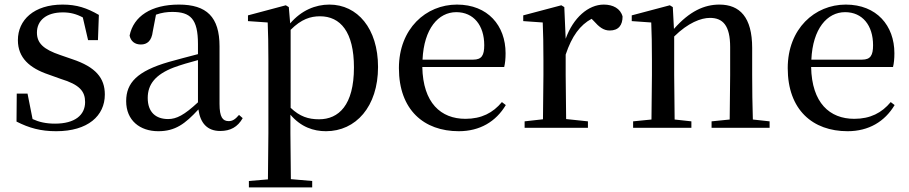

<svg xmlns="http://www.w3.org/2000/svg" viewBox="-20 -557 3962 837"><path d="M225 15C363 15 437 -52 437 -145C437 -217 397 -265 295 -299L243 -317C169 -342 141 -369 141 -415C141 -467 181 -503 254 -503C286 -503 313 -496 341 -481L364 -382H407L411 -492C359 -522 315 -537 253 -537C128 -537 58 -470 58 -382C58 -305 109 -260 192 -232L245 -213C327 -188 351 -159 351 -112C351 -55 306 -18 220 -18C180 -18 150 -25 122 -38L100 -149H53L52 -27C107 1 157 15 225 15Z M940 14C984 14 1016 -3 1038 -42L1022 -56C1005 -36 993 -29 977 -29C951 -29 937 -46 937 -104V-355C937 -483 881 -537 760 -537C639 -537 562 -486 545 -402C550 -377 568 -363 594 -363C621 -363 641 -378 646 -420L660 -493C685 -502 708 -505 731 -505C810 -505 843 -475 843 -365V-321C801 -310 755 -298 716 -287C578 -247 530 -196 530 -116C530 -32 590 15 670 15C744 15 787 -17 845 -80C853 -21 883 14 940 14ZM843 -111C783 -55 749 -38 713 -38C659 -38 624 -68 624 -130C624 -189 657 -232 738 -263C768 -274 805 -285 843 -295Z M1401 15C1531 15 1628 -92 1628 -265C1628 -433 1538 -537 1416 -537C1355 -537 1294 -512 1245 -455L1239 -526L1226 -534L1061 -490V-465L1147 -459C1149 -410 1150 -361 1150 -293V23L1148 225L1065 232V260H1341V232L1248 224L1246 23V-57C1292 -3 1347 15 1401 15ZM1247 -427C1294 -474 1334 -486 1375 -486C1464 -486 1523 -418 1523 -263C1523 -98 1456 -37 1371 -37C1324 -37 1287 -49 1247 -87Z M1980 15C2072 15 2142 -27 2185 -99L2168 -112C2129 -65 2079 -39 2009 -39C1902 -39 1824 -108 1821 -265H2178C2182 -281 2184 -301 2184 -325C2184 -445 2107 -537 1972 -537C1837 -537 1719 -432 1719 -260C1719 -78 1828 15 1980 15ZM1822 -297C1828 -432 1891 -504 1969 -504C2045 -504 2091 -446 2091 -360C2091 -316 2080 -297 2043 -297Z M2446 -319C2473 -400 2509 -448 2559 -475L2568 -466C2592 -439 2611 -424 2638 -424C2677 -424 2694 -448 2694 -485C2685 -520 2652 -537 2612 -537C2545 -537 2479 -480 2446 -388L2440 -526L2427 -534L2261 -490V-465L2346 -459C2348 -410 2349 -363 2349 -295V-230L2347 -37L2267 -28V0H2543V-28L2448 -38L2446 -230Z M3160 0H3335V-28L3262 -36C3260 -91 3259 -174 3259 -230V-348C3259 -482 3205 -537 3116 -537C3050 -537 2986 -508 2918 -431L2913 -526L2900 -534L2734 -490V-465L2819 -459C2821 -410 2822 -363 2822 -295V-230L2820 -36L2740 -28V0H2994V-28L2921 -36L2919 -230V-398C2980 -458 3036 -479 3075 -479C3131 -479 3163 -446 3163 -352V-230L3161 -36L3082 -28V0Z M3675 15C3767 15 3837 -27 3880 -99L3863 -112C3824 -65 3774 -39 3704 -39C3597 -39 3519 -108 3516 -265H3873C3877 -281 3879 -301 3879 -325C3879 -445 3802 -537 3667 -537C3532 -537 3414 -432 3414 -260C3414 -78 3523 15 3675 15ZM3517 -297C3523 -432 3586 -504 3664 -504C3740 -504 3786 -446 3786 -360C3786 -316 3775 -297 3738 -297Z"/></svg>

Font: Source Han Serif SC Medium
Style: Regular
Weight: 500
Designer: Ryoko NISHIZUKA 西塚涼子 (kana & ideographs); Frank Grießhammer (Latin, Greek & Cyrillic); Wenlong ZHANG 张文龙 (bopomofo); San
Foundry: Adobe
Version: Version 2.003;hotconv 1.1.1;makeotfexe 2.6.0